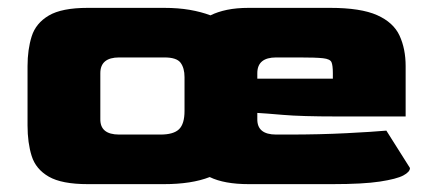

<svg xmlns="http://www.w3.org/2000/svg" viewBox="-20 -468 1102 488"><path d="M203 0Q137 0 104 -19Q71 -38 60.5 -71.5Q50 -105 50 -149V-300Q50 -342 60.5 -375.5Q71 -409 104 -428.5Q137 -448 203 -448H397Q433 -448 462 -443Q491 -438 515 -429Q533 -438 557 -443Q581 -448 612 -448H819Q897 -448 938.5 -429.5Q980 -411 995.5 -377.5Q1011 -344 1011 -300V-172H836Q746 -172 699.5 -176Q653 -180 634 -181V-166Q633 -126 682 -126H713Q793 -126 861 -129.5Q929 -133 962 -136L1022 -41Q1022 -31 1005 -22Q988 -13 945.5 -6.5Q903 0 825 0H612Q550 0 513 -18Q490 -9 461 -4.5Q432 0 397 0ZM283 -126H388Q421 -126 435 -139.5Q449 -153 449 -186V-272Q449 -295 439 -308.5Q429 -322 398 -322H283Q235 -322 235 -282V-166Q234 -126 283 -126ZM634 -268H826V-282Q826 -302 822.5 -310Q819 -318 801 -320Q783 -322 740 -322H682Q634 -322 634 -282Z"/></svg>

Font: Goldman
Style: Bold
Weight: 700
Designer: Jaikishan Patel
Version: Version 1.000; ttfautohint (v1.8.3)